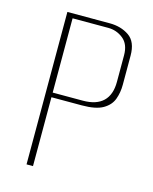

<svg xmlns="http://www.w3.org/2000/svg" viewBox="-94 -655 572 719"><g transform="rotate(15 191.5 -295.5)"><path d="M78 0V-591H242Q286 -591 317.5 -569.5Q349 -548 349 -494V-381Q349 -351 339.5 -325Q330 -299 302.5 -283Q275 -267 221 -267H103V0ZM103 -285H220Q272 -285 298.5 -310.5Q325 -336 325 -386V-489Q325 -532 299.5 -552.5Q274 -573 241 -573H103Z"/></g></svg>

Font: Alumni Sans Thin Thin
Style: Regular
Weight: 250
Version: Version 1.018